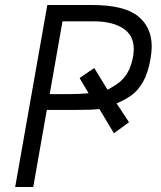

<svg xmlns="http://www.w3.org/2000/svg" viewBox="-20 -745 640 765"><path d="M168.5 -725H347Q474 -725 529.2 -681Q584.5 -637 584.5 -560Q584.5 -538 579.5 -509Q569.5 -453 549.8 -418.8Q530 -384.5 505 -366.2Q480 -348 444.5 -333L494 -258L434 -214L376 -310.5Q343.5 -307 283 -307H256H166.5L112.5 0H40.5ZM333 -373.5 297 -434 355.5 -474 408.5 -387.5Q436 -402 454.8 -416.5Q473.5 -431 488.5 -456.2Q503.5 -481.5 510.5 -521Q513 -537.5 513 -549Q513 -605 469.5 -632.5Q426 -660 353.5 -660H229L178 -370H253Q297 -370 333 -373.5Z"/></svg>

Font: JuliaMono Italic
Style: Regular
Weight: 400
Italic angle: -9°
Monospace: yes
Designer: cormullion
Foundry: corm
Version: Version 0.049; ttfautohint (v1.8.4)